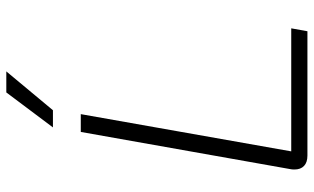

<svg xmlns="http://www.w3.org/2000/svg" viewBox="-208 -762 970 593"><g transform="rotate(-90 276.5 -465.0)"><path d="M50 -40Q50 -48 51 -52L166 -700H221L106 -50H486L477 0H93Q72 0 61 -10.5Q50 -21 50 -40ZM288 -930H353L233 -786H180Z"/></g></svg>

Font: Bai Jamjuree Light
Style: Italic
Weight: 300
Italic angle: -10°
Version: Version 1.000; ttfautohint (v1.6)